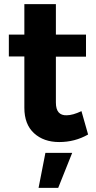

<svg xmlns="http://www.w3.org/2000/svg" viewBox="-20 -682 466 931"><path d="M407.2 -29.8Q343.3 6.8 267.1 6.8Q191.9 6.8 145 -36.1Q98.1 -79.1 98.1 -159.2V-408.2H22.9V-514.2H98.1V-662.1H251V-514.2H397V-407.2H251V-185.1Q251 -152.3 264.4 -137.2Q277.8 -122.1 303.2 -123Q332.5 -123 375 -143.1ZM167 229 200.2 59.1H330.1L262.2 229Z"/></svg>

Font: Montserrat arm SemiBold
Style: Regular
Weight: 600
Designer: Julieta Ulanovsky
Foundry: Julieta Ulanovsky
Version: Version 6.000;PS 006.000;hotconv 1.0.88;makeotf.lib2.5.64775